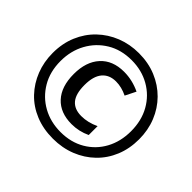

<svg xmlns="http://www.w3.org/2000/svg" viewBox="-167 -938 1161 1161"><g transform="rotate(45 414.0 -357.0)"><path d="M411 10Q328 10 260 -18Q192 -46 144 -96.5Q96 -147 70 -213.5Q44 -280 44 -356Q44 -438 72.5 -505.5Q101 -573 152 -622Q203 -671 270 -697.5Q337 -724 414 -724Q495 -724 562.5 -696Q630 -668 679.5 -618Q729 -568 756 -501Q783 -434 783 -356Q783 -276 755.5 -209Q728 -142 677.5 -93Q627 -44 559 -17Q491 10 411 10ZM416 -51Q504 -51 571.5 -90.5Q639 -130 676.5 -199Q714 -268 714 -356Q714 -447 675 -516Q636 -585 567.5 -624Q499 -663 413 -663Q323 -663 255.5 -622Q188 -581 150 -511.5Q112 -442 112 -355Q112 -264 152.5 -195.5Q193 -127 261.5 -89Q330 -51 416 -51ZM429 -132Q332 -132 278 -190.5Q224 -249 224 -356Q224 -461 278.5 -521Q333 -581 430 -581Q501 -581 568 -549L534 -481Q485 -505 437 -505Q380 -505 348.5 -467.5Q317 -430 317 -355Q317 -279 347 -243.5Q377 -208 436 -208Q492 -208 549 -235V-159Q492 -132 429 -132Z"/></g></svg>

Font: Noto Sans ExtraCondensed SemiBold
Style: Regular
Weight: 600
Width: 2
Designer: Monotype Design Team
Foundry: Monotype Imaging Inc.
Version: Version 2.013; ttfautohint (v1.8.4.7-5d5b)